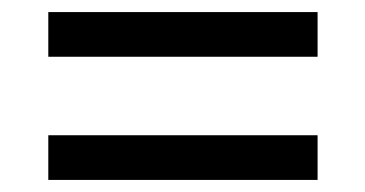

<svg xmlns="http://www.w3.org/2000/svg" viewBox="-20 -516 604 318"><path d="M60 -422V-496H506V-422ZM60 -218V-292H506V-218Z"/></svg>

Font: Noto Serif Gujarati ExtraBold
Style: Regular
Weight: 800
Version: Version 2.102